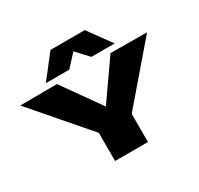

<svg xmlns="http://www.w3.org/2000/svg" viewBox="-196 -1173 1454 1406"><g transform="rotate(-30 531.0 -470.5)"><path d="M393 0V-238L-5 -699L306 -701L534 -379L759 -701L1067 -699L671 -238V0ZM239 -747 390 -941H680L821 -747H624L530 -848L437 -747Z"/></g></svg>

Font: Georama ExtraExtended ExtraBold
Style: Regular
Weight: 800
Width: 8
Designer: Jean-Baptiste Levee
Foundry: Production Type
Version: Version 1.000